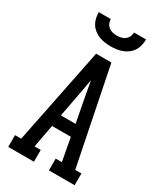

<svg xmlns="http://www.w3.org/2000/svg" viewBox="-233 -1043 965 1132"><g transform="rotate(30 250.0 -477.5)"><path d="M24 0V-80H66L198 -735H302L434 -80H476V0H301V-80H343L314 -236H186L157 -80H199V0ZM300 -316 267 -490Q263 -514 258.5 -537.5Q254 -561 250 -585Q246 -561 241.5 -537.5Q237 -514 233 -490L200 -316ZM250 -815Q230 -815 209.5 -818Q189 -821 170.5 -828Q152 -835 135.5 -848Q119 -861 108.5 -878Q98 -895 93.5 -915Q89 -935 89 -955H171Q171 -940 177 -926.5Q183 -913 194.5 -904Q206 -895 220.5 -891.5Q235 -888 250 -888Q265 -888 279.5 -891.5Q294 -895 305.5 -904Q317 -913 323 -926.5Q329 -940 329 -955H411Q411 -935 406.5 -915Q402 -895 391.5 -878Q381 -861 364.5 -848Q348 -835 329.5 -828Q311 -821 290.5 -818Q270 -815 250 -815Z"/></g></svg>

Font: Iosevka Slab Medium
Style: Regular
Weight: 500
Monospace: yes
Designer: Belleve Invis
Foundry: Belleve Invis
Version: Version 11.1.1; ttfautohint (v1.8.3)